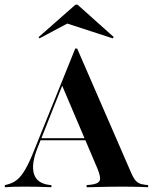

<svg xmlns="http://www.w3.org/2000/svg" viewBox="-30 -785 643 805"><path d="M126.6 -162.9Q100 -95.2 112.5 -55.6Q125 -16.1 176.6 -9.7L185.5 -8.9V0Q153.2 -1.6 125.4 -2Q97.6 -2.4 72.6 -2.4Q47.6 -2.4 28.2 -2Q8.9 -1.6 -9.7 0V-8.9L0 -11.3Q23.4 -16.9 41.1 -31Q58.9 -45.2 76.2 -75Q93.5 -104.8 114.5 -158.1L285.5 -581.5H293.5L518.5 -63.7Q526.6 -44.4 534.3 -33.5Q541.9 -22.6 552 -17.3Q562.1 -12.1 577.4 -10.5L591.1 -8.9V0Q579.8 -0.8 564.1 -1.2Q548.4 -1.6 529 -2Q509.7 -2.4 487.9 -2.4H477.4H473.4Q450.8 -2.4 429.8 -2Q408.9 -1.6 391.1 -1.2Q373.4 -0.8 358.9 -0.4Q344.4 0 333.1 0V-8.9L350 -10.5Q380.6 -13.7 387.5 -27Q394.4 -40.3 378.2 -79L228.2 -431.5L239.5 -447.6ZM133.9 -196.8 137.1 -205.6H375L379 -196.8ZM135.5 -624.2 131.5 -629 286.3 -765.3H295.2L446.8 -629.8L442.7 -624.2L229.8 -693.5L291.9 -707.3Z"/></svg>

Font: Playfair 144pt SemiCondensed
Style: Bold
Weight: 700
Width: 4
Designer: Claus Eggers Sørensen
Foundry: Claus Eggers Sørensen
Version: Version 2.203